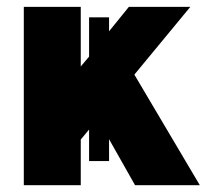

<svg xmlns="http://www.w3.org/2000/svg" viewBox="-20 -543 610 563"><path d="M241.2 -492.2H299.8V-451.2L357.9 -522.9H538.1L374 -324.2L565.9 0H376L299.8 -134.8V-70.8H241.2V-163.1L216.8 -133.8V0H49.8V-522.9H216.8V-348.1L241.2 -377Z"/></svg>

Font: LT Superior Black
Style: Regular
Weight: 900
Designer: Daniel Lyons
Foundry: LyonsType
Version: Version 2.005